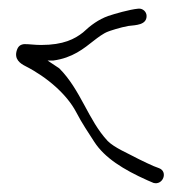

<svg xmlns="http://www.w3.org/2000/svg" viewBox="-20 -444 426 444"><path d="M19 -328C12 -307 27 -297 39 -291C90 -265 135 -225 156 -185C170 -158 184 -138 198 -116C222 -79 265 -52 321 -27L335 -21C357 -15 369 -47 348 -55L335 -60C326 -64 315 -69 301 -76C275 -90 245 -102 229 -118C184 -166 167 -236 117 -286L90 -304H103C148 -310 174 -332 197 -350C206 -357 219 -367 230 -371C232 -372 259 -381 277 -384C294 -386 319 -386 319 -407C319 -417 310 -425 300 -424C279 -422 245 -412 230 -407C208 -399 190 -386 172 -369C153 -354 127 -340 75 -340C60 -340 49 -342 36 -342C27 -341 22 -337 19 -328Z"/></svg>

Font: Stray Cat
Style: UltCn
Weight: 400
Version: Version 1.0